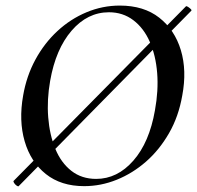

<svg xmlns="http://www.w3.org/2000/svg" viewBox="-20 -656 707 689"><path d="M47 12Q45 14 39.5 10Q34 6 30.5 0.5Q27 -5 29 -7L647 -633Q649 -635 654.5 -631.5Q660 -628 664.5 -623.5Q669 -619 666 -617ZM282 12Q199 12 144.5 -31.5Q90 -75 68.5 -149Q47 -223 63 -313Q75 -383 107 -442Q139 -501 186 -544.5Q233 -588 290.5 -612Q348 -636 410 -636Q496 -636 551.5 -592.5Q607 -549 629 -476Q651 -403 634 -313Q621 -238 586.5 -178Q552 -118 504 -76Q456 -34 399 -11Q342 12 282 12ZM325 -14Q401 -14 458.5 -79.5Q516 -145 536 -260Q549 -331 544 -394Q539 -457 517.5 -506Q496 -555 458.5 -583.5Q421 -612 371 -612Q294 -612 237 -546Q180 -480 160 -366Q148 -298 153 -235Q158 -172 178.5 -122Q199 -72 236 -43Q273 -14 325 -14Z"/></svg>

Font: Cormorant Infant Light SemiBold
Style: Italic
Weight: 600
Italic angle: -10°
Version: Version 4.001